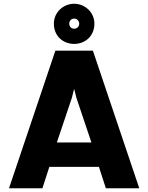

<svg xmlns="http://www.w3.org/2000/svg" viewBox="-20 -1003 790 1023"><path d="M28 0H206L243 -114H507L544 0H722L475 -733H275ZM267 -877C267 -810 317 -769 375 -769C433 -769 483 -810 483 -877C483 -937 433 -983 375 -983C317 -983 267 -937 267 -877ZM283 -244 363 -482 375 -530 387 -482 467 -244ZM349 -877C349 -891 359 -904 375 -904C391 -904 402 -891 402 -877C402 -862 391 -850 375 -850C359 -850 349 -862 349 -877Z"/></svg>

Font: Kreadon Extra Bold
Style: Regular
Weight: 800
Designer: kohakuno
Foundry: StudioGnu
Version: Version 1.000;Glyphs 3.1.2 (3151)